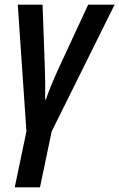

<svg xmlns="http://www.w3.org/2000/svg" viewBox="-20 -561 510 821"><path d="M43 240H151L201 1L470 -541H357L229 -265C210 -223 189 -174 176 -135H173C174 -181 173 -231 172 -265L162 -541H56L93 1Z"/></svg>

Font: Noto Sans Display SemiCondensed Medium
Style: Italic
Weight: 500
Width: 4
Italic angle: -12°
Designer: Monotype Design Team
Foundry: Monotype Imaging Inc.
Version: Version 1.900